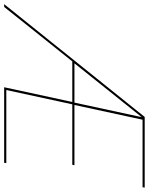

<svg xmlns="http://www.w3.org/2000/svg" viewBox="52 -778 698 899"><g transform="rotate(90 400.5 -329.0)"><path d="M512 -648 443 -329H725L723 -319H440L373 -10H715L714 0H360L429 -319H239L-16 0H-29L499 -658H830L828 -648ZM432 -329 500 -644 248 -329Z"/></g></svg>

Font: Ysabeau Hairline
Style: Italic
Weight: 100
Italic angle: -12°
Designer: Christian Thalmann (Catharsis Fonts)
Version: Version 0.003